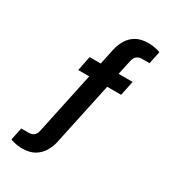

<svg xmlns="http://www.w3.org/2000/svg" viewBox="-217 -842 1014 1136"><g transform="rotate(30 290.0 -274.0)"><path d="M118 183Q104 183 89 181Q74 179 60.5 175.5Q47 172 38 168L56 83H106Q129 83 142.5 71.5Q156 60 160 38L250 -385H175L195 -485H271L294 -593Q302 -628 320 -659.5Q338 -691 371.5 -711Q405 -731 457 -731Q472 -731 487 -729Q502 -727 515.5 -723.5Q529 -720 538 -716L520 -631H469Q447 -631 433.5 -619.5Q420 -608 415 -586L393 -485H489L468 -385H373L281 45Q274 79 255 111Q236 143 203 163Q170 183 118 183Z"/></g></svg>

Font: Archivo SemiBold SemiBold
Style: Regular
Weight: 600
Version: Version 2.001